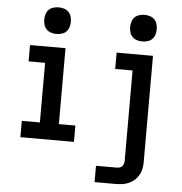

<svg xmlns="http://www.w3.org/2000/svg" viewBox="-62 -804 1024 1078"><g transform="rotate(5 450.0 -265.0)"><path d="M74 0V-92H176V-428H83V-520H283V-92H376V0ZM225 -595Q210 -595 195 -599.5Q180 -604 169.5 -614.5Q159 -625 154.5 -640Q150 -655 150 -670Q150 -685 154.5 -700Q159 -715 169.5 -725.5Q180 -736 195 -740.5Q210 -745 225 -745Q240 -745 255 -740.5Q270 -736 280.5 -725.5Q291 -715 295.5 -700Q300 -685 300 -670Q300 -655 295.5 -640Q291 -625 280.5 -614.5Q270 -604 255 -599.5Q240 -595 225 -595ZM511 215V123H629Q637 123 645 120.5Q653 118 658.5 112Q664 106 666.5 97.5Q669 89 669 81V-428H571V-520H776V81Q776 100 772 118.5Q768 137 758.5 153.5Q749 170 734.5 182.5Q720 195 702.5 202.5Q685 210 666.5 212.5Q648 215 629 215ZM709 -595Q694 -595 679 -599.5Q664 -604 653.5 -614.5Q643 -625 638.5 -640Q634 -655 634 -670Q634 -685 638.5 -700Q643 -715 653.5 -725.5Q664 -736 679 -740.5Q694 -745 709 -745Q724 -745 739 -740.5Q754 -736 764.5 -725.5Q775 -715 779.5 -700Q784 -685 784 -670Q784 -655 779.5 -640Q775 -625 764.5 -614.5Q754 -604 739 -599.5Q724 -595 709 -595Z"/></g></svg>

Font: Iosevka Etoile Semibold
Style: Regular
Weight: 600
Designer: Belleve Invis
Foundry: Belleve Invis
Version: Version 22.1.2; ttfautohint (v1.8.4)